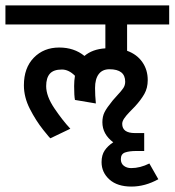

<svg xmlns="http://www.w3.org/2000/svg" viewBox="-44 -486 643 707"><path d="M424 -299Q460 -286 480 -257.5Q500 -229 500 -191Q500 -162 487.5 -140Q475 -118 453 -94Q446 -87 433 -73.5Q420 -60 413 -49.5Q406 -39 406 -30Q406 4 453 4H487V70H458Q432 70 416.5 75.5Q401 81 401 100Q401 116 412 124.5Q423 133 439 133Q472 133 506 116L539 174Q490 201 440 201Q388 201 359 175Q330 149 330 111Q330 85 341.5 68Q353 51 373 38Q333 8 333 -36Q333 -57 341 -73Q349 -89 371 -116L387 -134Q403 -151 410 -161.5Q417 -172 417 -185Q417 -231 359 -231Q333 -231 319.5 -213Q306 -195 306 -162Q306 -135 309 -105L232 -118Q229 -133 229 -169Q229 -189 232 -207Q209 -230 184 -230Q153 -230 139.5 -214.5Q126 -199 126 -169Q126 -132 156 -87.5Q186 -43 215 -12L142 23Q142 26 115 -8Q88 -42 66 -85Q44 -128 44 -172Q44 -236 80.5 -273.5Q117 -311 174 -311Q229 -311 267 -280Q296 -305 344 -308V-396H-24V-466H579V-396H424Z"/></svg>

Font: Cambay Devanagari
Style: Regular
Weight: 700
Designer: Pooja Saxena
Foundry: Pooja Saxena
Version: Version 1.095;PS 001.095;hotconv 1.0.70;makeotf.lib2.5.58329